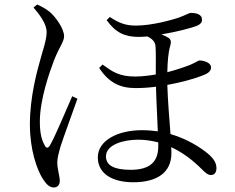

<svg xmlns="http://www.w3.org/2000/svg" viewBox="-20 -786 1040 848"><path d="M128 -753C154 -722 186 -682 186 -644C186 -609 168 -561 159 -526C144 -473 112 -359 112 -236C112 -125 143 -37 169 4C185 29 200 42 217 42C235 42 244 30 244 13C244 -9 233 -38 233 -70C233 -86 239 -110 248 -141C261 -182 303 -295 322 -350L299 -361C276 -309 220 -175 200 -143C192 -130 183 -131 177 -145C165 -166 156 -195 156 -249C156 -346 198 -465 218 -518C243 -582 263 -601 263 -626C263 -659 227 -710 199 -734C181 -748 163 -758 144 -766ZM679 -140C679 -72 643 -36 557 -36C485 -36 448 -55 448 -95C448 -148 527 -169 589 -169C619 -169 649 -165 679 -157ZM451 -697C491 -642 530 -623 593 -623C604 -623 617 -624 631 -625C648 -617 666 -604 667 -580C669 -555 668 -503 668 -457C643 -453 611 -448 576 -448C505 -448 474 -471 433 -501L418 -486C462 -419 512 -397 579 -397C610 -397 638 -399 669 -403C670 -344 675 -266 677 -206C655 -209 632 -211 607 -211C499 -211 412 -165 412 -91C412 -17 479 19 569 19C672 19 737 -23 737 -109C737 -116 737 -126 736 -136C782 -115 827 -83 871 -39C885 -25 897 -13 912 -13C928 -13 936 -26 936 -43C936 -66 924 -85 900 -106C869 -132 811 -171 733 -194C728 -259 721 -344 719 -411C775 -421 837 -437 878 -454C903 -463 912 -475 912 -488C912 -511 877 -519 861 -519C856 -519 848 -512 821 -500C796 -490 760 -478 719 -467C720 -514 723 -554 732 -584C737 -602 735 -611 724 -619C715 -625 704 -630 693 -634C758 -645 827 -662 854 -674C866 -680 873 -688 872 -700C872 -721 850 -729 824 -729C814 -729 802 -720 769 -708C742 -699 653 -673 580 -673C535 -673 506 -684 465 -711Z"/></svg>

Font: Source Han Serif
Style: Regular
Weight: 400
Designer: Ryoko NISHIZUKA 西塚涼子 (kana & ideographs); Frank Grießhammer (Latin, Greek & Cyrillic); Wenlong ZHANG 张文龙 (bopomofo); San
Foundry: Adobe Systems Incorporated
Version: Version 1.001;PS 1.001;hotconv 16.6.54;makeotf.lib2.5.65590